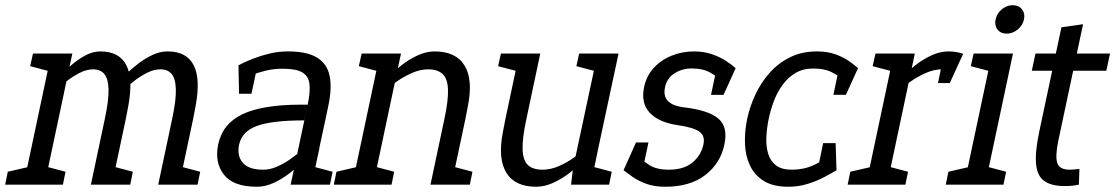

<svg xmlns="http://www.w3.org/2000/svg" viewBox="-57 -704 4252 732"><path d="M144.8 -346.7 124 -355Q124 -355 135.7 -370.5Q147.3 -386 167.4 -408.8Q187.5 -431.5 213.3 -454.2Q239.2 -477 268 -492.5Q296.8 -508 325.8 -508L299.3 -439.7Q272.8 -439.7 245.8 -425.7Q218.7 -411.7 195.6 -393.2Q172.5 -374.7 158.7 -360.7Q144.8 -346.7 144.8 -346.7ZM342.5 -250Q358 -322.3 356.8 -363.6Q355.5 -404.8 340.5 -422.2Q325.5 -439.7 298.3 -439.7L324.8 -508Q362.3 -508 387.2 -494.5Q412 -481 425.2 -454.5Q438.3 -428 439.9 -390Q441.5 -352 432.5 -302L422.5 -250ZM400.5 -346.7 385.5 -380Q385.5 -380 396.7 -393Q407.8 -406 427.4 -425Q447 -444 472.2 -463Q497.3 -482 525.4 -495Q553.5 -508 581.5 -508L555 -439.7Q529.2 -439.7 502.2 -425.7Q475.2 -411.7 451.9 -393.2Q428.7 -374.7 414.6 -360.7Q400.5 -346.7 400.5 -346.7ZM32.8 0 138.8 -500H218.8L112.8 0ZM289.5 0 342.5 -250H422.5L369.5 0ZM546.2 0 599.2 -250H679.2L626.2 0ZM599.2 -250Q614.7 -322.3 613.4 -363.6Q612.2 -404.8 597.2 -422.2Q582.2 -439.7 555 -439.7L581.5 -508Q619 -508 643.8 -494.5Q668.7 -481 681.8 -454.5Q695 -428 696.6 -390Q698.2 -352 689.2 -302L679.2 -250ZM-37.3 0 -27.3 -49.2 62.8 -70 42.7 0ZM102.8 0 111.5 -70.8 192.8 -49.2 182.8 0ZM616.2 0 624.8 -70.8 706.2 -49.2 696.2 0ZM134 -431.7 58 -451.7 68.8 -500H148.8ZM359.5 0 368.2 -70.8 449.5 -49.2 439.5 0Z M922.3 8Q832.8 8 796.8 -38Q760.7 -84 774.7 -153Q791.7 -233 868.3 -269Q945 -305 1091 -305H1116L1103 -245Q978.7 -245 921.8 -223.6Q865 -202.2 854.7 -153Q845.7 -110.8 868.2 -83.9Q890.8 -57 946.5 -57ZM870.5 -403 852.2 -455Q852.2 -455 868.1 -463Q884 -471 911.1 -481.5Q938.2 -492 971.8 -500Q1005.3 -508 1040.7 -508L1021.5 -442Q986.3 -442 955.6 -434.5Q924.8 -427 902.7 -417.5Q880.5 -408 870.5 -403ZM1183 -245 1116 -305Q1126.3 -353 1122.9 -383.2Q1119.5 -413.5 1095.8 -427.8Q1072 -442 1021.5 -442L1040.7 -508Q1114.2 -508 1152.4 -484Q1190.7 -460 1199.8 -414Q1209 -368 1195 -302ZM1127.3 -163.3 1150.7 -146.7Q1150.7 -146.7 1137.6 -131Q1124.5 -115.3 1102 -92.3Q1079.5 -69.3 1050.5 -46.3Q1021.5 -23.3 988.4 -7.7Q955.3 8 922.3 8L946.5 -57Q971.5 -57 997.1 -67.8Q1022.7 -78.7 1045.9 -94.6Q1069.2 -110.5 1087.5 -126.1Q1105.8 -141.7 1116.6 -152.5Q1127.3 -163.3 1127.3 -163.3ZM1140 -45 1064 -60 1116 -305 1183 -245ZM1064 -60 1161 -140 1131 0H1051ZM1121 0 1129.7 -70.8 1211 -49.2 1201 0ZM901.8 -346.7H854.3L852.2 -455H924.7Z M1717.2 -250H1637.2Q1652.7 -322.3 1650.9 -363.6Q1649.2 -404.8 1630.1 -422.2Q1611 -439.7 1574.7 -439.7L1599.5 -508Q1681 -508 1713.8 -454.6Q1746.7 -401.2 1727.3 -302ZM1391.8 -500H1471.8L1365.8 0H1285.8ZM1637.2 -250H1717.2L1664.2 0H1584.2ZM1397.5 -346.7 1372.5 -355Q1372.5 -355 1385.6 -370.5Q1398.7 -386 1421.1 -408.8Q1443.5 -431.5 1472.4 -454.2Q1501.3 -477 1534.4 -492.5Q1567.5 -508 1600.5 -508L1575.7 -439.7Q1545.2 -439.7 1513.5 -425.7Q1481.8 -411.7 1455.7 -393.2Q1429.5 -374.7 1413.5 -360.7Q1397.5 -346.7 1397.5 -346.7ZM1387 -431.7 1311 -451.7 1321.8 -500H1401.8ZM1355.8 0 1364.5 -70.8 1445.8 -49.2 1435.8 0ZM1215.7 0 1225.7 -49.2 1315.8 -70 1295.7 0ZM1654.2 0 1662.8 -70.8 1744.2 -49.2 1734.2 0Z M1869.8 -250H1949.8Q1934 -177 1935.4 -134.6Q1936.8 -92.2 1955.8 -74.6Q1974.8 -57 2011.5 -57L1987.5 8Q1906 8 1873.4 -45.5Q1840.8 -99 1859.8 -198ZM2224.2 -140 2127.2 -60 2221.2 -500H2301.2ZM1949.8 -250H1869.8L1922.8 -500H2002.8ZM2127.2 -60 2224.2 -140 2195.2 0H2120.2ZM2188.8 -150 2213 -141.7Q2213 -141.7 2200.4 -126.5Q2187.8 -111.3 2165.5 -89.1Q2143.2 -66.8 2114.3 -44.6Q2085.5 -22.3 2052.5 -7.2Q2019.5 8 1986.5 8L2010.5 -57Q2043 -57 2074.4 -71Q2105.8 -85 2131.7 -103.5Q2157.5 -122 2173.2 -136Q2188.8 -150 2188.8 -150ZM2185.2 0 2193.8 -70.8 2275.2 -49.2 2265.2 0ZM1918 -431.7 1842 -451.7 1852.8 -500H1932.8ZM2216.3 -431.7 2140.3 -451.7 2151.2 -500H2231.2Z M2479 8 2493.2 -57Q2549.3 -57 2582.5 -84Q2615.7 -111 2624.7 -153Q2632.2 -186.7 2608.3 -202.8Q2584.5 -218.8 2525.7 -227L2549 -295Q2644 -284 2681.6 -252Q2719.2 -220 2704.7 -153Q2690.2 -82 2632.3 -37Q2574.5 8 2479 8ZM2589 -508 2579.8 -443Q2543.7 -443 2514.8 -424.6Q2485.8 -406.2 2478.7 -372.7Q2463.3 -306 2549 -295L2525.7 -227Q2454.2 -237.5 2419.9 -274.4Q2385.7 -311.3 2398.7 -372.7Q2407.8 -414.8 2435.4 -445.1Q2463 -475.3 2503.6 -491.7Q2544.2 -508 2589 -508ZM2320.3 -55 2373.2 -109Q2391.7 -92 2418.9 -74.5Q2446.2 -57 2493.2 -57L2479 8Q2438.7 8 2407.8 -3Q2377 -14 2355.7 -29Q2334.3 -44 2320.3 -55ZM2695.7 -395.3Q2679.2 -410.5 2651.5 -426.8Q2623.8 -443 2579.8 -443L2589 -508Q2626.2 -508 2656.7 -497.5Q2687.2 -487 2710.2 -472.2Q2733.3 -457.3 2747.7 -444ZM2415.2 -160.8 2392.8 -55H2320.3L2367.7 -160.8ZM2653.8 -342.3 2675.2 -443.8 2747.7 -444 2701.5 -342.3Z M2948.2 8Q2890.7 8 2855.2 -14Q2819.8 -36 2802.3 -73Q2784.8 -110 2783.2 -156Q2781.5 -202 2791.5 -250Q2801.5 -298 2823.1 -344Q2844.7 -390 2877.8 -427Q2910.8 -464 2955.8 -486Q3000.7 -508 3058.2 -508L3044 -442.8Q3005 -442.8 2976.5 -426.1Q2948 -409.3 2927.5 -381.7Q2907 -354 2893.8 -319.7Q2880.7 -285.3 2873.5 -250Q2866.2 -214.7 2864.7 -180.2Q2863.2 -145.8 2871.7 -117.8Q2880.2 -89.7 2901.8 -73.3Q2923.3 -57 2962.3 -57ZM2947.2 8 2961.3 -57Q3006.8 -57 3043.8 -73.9Q3080.8 -90.8 3104.3 -105.8L3132.2 -55Q3114.2 -44 3085.8 -29Q3057.5 -14 3022.5 -3Q2987.5 8 2947.2 8ZM3165.3 -395Q3148 -410 3118.3 -426.4Q3088.7 -442.8 3043.2 -442.8L3057.3 -508Q3097.7 -508 3128.1 -497Q3158.5 -486 3179.8 -471.1Q3201.2 -456.2 3214.2 -444.2ZM3081.3 -158.3H3128.8L3132.2 -55H3059.7ZM3120.3 -342.5 3141.7 -444 3214.2 -444.2 3168 -342.5Z M3533.7 -439.7 3558.5 -508ZM3350.8 -500H3430.8L3324.8 0H3244.8ZM3578.7 -431.3Q3568.8 -435.2 3557.6 -437.4Q3546.3 -439.7 3533.7 -439.7L3558.5 -508Q3574.5 -508 3588.8 -505.6Q3603 -503.2 3615 -498.8ZM3356.5 -346.7 3331.5 -355Q3331.5 -355 3344.6 -370.5Q3357.7 -386 3380.1 -408.8Q3402.5 -431.5 3431.4 -454.2Q3460.3 -477 3493.4 -492.5Q3526.5 -508 3559.5 -508L3534.7 -439.7Q3504.2 -439.7 3472.5 -425.7Q3440.8 -411.7 3414.7 -393.2Q3388.5 -374.7 3372.5 -360.7Q3356.5 -346.7 3356.5 -346.7ZM3346 -431.7 3270 -451.7 3280.8 -500H3360.8ZM3174.7 0 3184.7 -49.2 3274.8 -70 3254.7 0ZM3314.8 0 3323.5 -70.8 3404.8 -49.2 3394.8 0ZM3519 -387.2 3542.2 -497.2 3615 -498.8 3564 -387.2Z M3618.8 0 3725 -500H3805L3698.8 0ZM3781 -575.8Q3758.2 -575.8 3746 -591.5Q3733.8 -607.2 3738.7 -630Q3743.5 -652.7 3762.3 -668.4Q3781.2 -684.2 3804 -684.2Q3826.7 -684.2 3839.2 -668.4Q3851.8 -652.7 3847 -630Q3842.2 -607.2 3822.9 -591.5Q3803.7 -575.8 3781 -575.8ZM3720.2 -431.7 3644.2 -451.7 3655 -500H3735ZM3548.7 0 3558.7 -49.2 3648.8 -70 3628.7 0ZM3688.8 0 3697.5 -70.8 3778.8 -49.2 3768.8 0Z M3876.7 -434.2 3890.8 -500H4175L4160.8 -434.2ZM4058.3 -60 4056.2 0Q4041.2 3 4029.8 4.2Q4018.5 5.3 4003 5.3Q3951.3 5.3 3924.4 -13.8Q3897.5 -32.8 3893.1 -77.9Q3888.7 -123 3904.7 -200L3989.7 -600L4072.2 -611.7L3977.7 -167Q3965.3 -106.5 3974.2 -81.8Q3983 -57 4021.3 -57Q4030.3 -57 4038.8 -58Q4047.3 -59 4058.3 -60Z"/></svg>

Font: Epunda Slab Light
Style: Italic
Weight: 300
Italic angle: -12°
Designer: Simon Atzbach
Foundry: typofactur
Version: Version 1.102